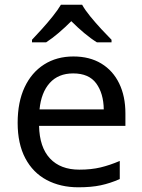

<svg xmlns="http://www.w3.org/2000/svg" viewBox="-20 -786 604 816"><path d="M292 -546Q361 -546 410.5 -516Q460 -486 486.5 -431.5Q513 -377 513 -304V-251H146Q148 -160 192.5 -112.5Q237 -65 317 -65Q368 -65 407.5 -74.5Q447 -84 489 -102V-25Q448 -7 408 1.5Q368 10 313 10Q237 10 178.5 -21Q120 -52 87.5 -113.5Q55 -175 55 -264Q55 -352 84.5 -415Q114 -478 167.5 -512Q221 -546 292 -546ZM291 -474Q228 -474 191.5 -433.5Q155 -393 148 -321H421Q420 -389 389 -431.5Q358 -474 291 -474ZM329 -766Q341 -744 363.5 -716.5Q386 -689 410.5 -662.5Q435 -636 454 -617V-606H392Q366 -622 338 -645.5Q310 -669 283 -696Q256 -669 229 -646Q202 -623 176 -606H116V-617Q135 -637 158.5 -663Q182 -689 204 -716.5Q226 -744 239 -766Z"/></svg>

Font: Go Noto Kurrent-Regular
Style: Regular
Weight: 400
Designer: Monotype Design Team
Foundry: Monotype Imaging Inc.
Version: Version 2.012; ttfautohint (v1.8.4.7-5d5b)